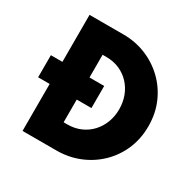

<svg xmlns="http://www.w3.org/2000/svg" viewBox="-178 -1003 1182 1182"><g transform="rotate(30 412.5 -412.5)"><path d="M129 0V-334H47V-491H129V-825H370Q455 -825 530 -794.5Q605 -764 662.8 -708.5Q720.5 -653 753.2 -577.8Q786 -502.5 786 -412Q786 -321.5 753.2 -246.2Q720.5 -171 663 -115.8Q605.5 -60.5 530.2 -30.2Q455 0 370 0ZM321.5 -172.5H347.5Q399 -172.5 441.2 -191Q483.5 -209.5 514 -242.2Q544.5 -275 561.2 -318.5Q578 -362 578 -412Q578 -462 561.8 -505.5Q545.5 -549 515 -582Q484.5 -615 442 -633.8Q399.5 -652.5 347.5 -652.5H321.5V-491H426V-334H321.5Z"/></g></svg>

Font: Spartan Thin ExtraBold
Style: Regular
Weight: 800
Version: Version 1.004